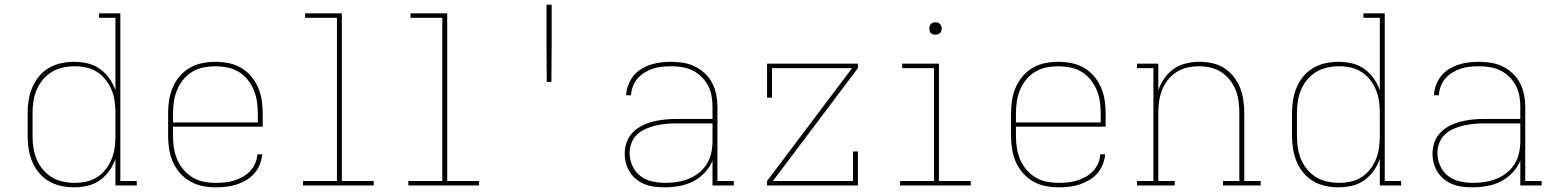

<svg xmlns="http://www.w3.org/2000/svg" viewBox="-20 -792 6640 820"><path d="M296 8Q268 8 240.5 2Q213 -4 189 -18Q165 -32 147 -53.5Q129 -75 118 -101Q107 -127 102.5 -154.5Q98 -182 98 -210V-310Q98 -338 102.5 -365.5Q107 -393 118 -419Q129 -445 147 -466.5Q165 -488 189 -502Q213 -516 240.5 -522Q268 -528 296 -528Q325 -528 353.5 -521.5Q382 -515 405.5 -498.5Q429 -482 446 -458.5Q463 -435 473 -407V-716H403V-735H494V-19H564V0H473V-113Q463 -85 446 -61.5Q429 -38 405.5 -21.5Q382 -5 353.5 1.5Q325 8 296 8ZM299 -11Q324 -11 349 -16.5Q374 -22 395 -35.5Q416 -49 431.5 -69Q447 -89 456.5 -112Q466 -135 469.5 -160Q473 -185 473 -210V-310Q473 -335 469.5 -360Q466 -385 456.5 -408Q447 -431 431.5 -451Q416 -471 395 -484.5Q374 -498 349 -503.5Q324 -509 299 -509Q274 -509 248.5 -503.5Q223 -498 201.5 -485Q180 -472 163.5 -452.5Q147 -433 137 -409.5Q127 -386 123 -360.5Q119 -335 119 -310V-210Q119 -185 123 -159.5Q127 -134 137 -110.5Q147 -87 163.5 -67.5Q180 -48 201.5 -35Q223 -22 248.5 -16.5Q274 -11 299 -11Z M901 8Q873 8 845 2.5Q817 -3 792.5 -17Q768 -31 749 -52.5Q730 -74 718.5 -100Q707 -126 702.5 -154Q698 -182 698 -210V-310Q698 -338 702.5 -366Q707 -394 718.5 -420Q730 -446 748.5 -467.5Q767 -489 791.5 -503Q816 -517 844 -522.5Q872 -528 900 -528Q928 -528 956 -522.5Q984 -517 1008.5 -503Q1033 -489 1051.5 -467.5Q1070 -446 1081.5 -420Q1093 -394 1097.5 -366Q1102 -338 1102 -310V-251H719V-210Q719 -184 723 -159Q727 -134 737 -110.5Q747 -87 764 -67Q781 -47 803 -34Q825 -21 850.5 -16Q876 -11 901 -11Q921 -11 941 -13Q961 -15 980 -21Q999 -27 1017 -37Q1035 -47 1048.5 -61.5Q1062 -76 1070 -94.5Q1078 -113 1079 -133H1100Q1098 -111 1089.5 -89.5Q1081 -68 1066 -51Q1051 -34 1031.5 -22.5Q1012 -11 990.5 -4Q969 3 946.5 5.5Q924 8 901 8ZM719 -269H1081V-310Q1081 -335 1077 -360.5Q1073 -386 1063 -409.5Q1053 -433 1036.5 -453Q1020 -473 998 -486Q976 -499 950.5 -504Q925 -509 900 -509Q875 -509 849.5 -504Q824 -499 802 -486Q780 -473 763.5 -453Q747 -433 737 -409.5Q727 -386 723 -360.5Q719 -335 719 -310Z M1274 0V-19H1419V-716H1283V-735H1440V-19H1576V0Z M1724 0V-19H1869V-716H1733V-735H1890V-19H2026V0Z M2315 -442Q2314 -524 2314 -606.5Q2314 -689 2314 -772H2336Q2336 -689 2336 -606.5Q2336 -524 2335 -442Z M2819 8Q2798 8 2776.5 5.5Q2755 3 2735.5 -4.5Q2716 -12 2699 -25Q2682 -38 2670.5 -56Q2659 -74 2653.5 -94.5Q2648 -115 2648 -136Q2648 -161 2656.5 -185Q2665 -209 2683 -227Q2701 -245 2723.5 -256Q2746 -267 2770 -273Q2794 -279 2819 -281.5Q2844 -284 2869 -284H3023V-336Q3023 -359 3019 -382.5Q3015 -406 3004 -426.5Q2993 -447 2976.5 -463.5Q2960 -480 2939 -490.5Q2918 -501 2894.5 -505Q2871 -509 2848 -509Q2828 -509 2808 -507Q2788 -505 2769.5 -499Q2751 -493 2733.5 -482.5Q2716 -472 2703 -457Q2690 -442 2683 -423Q2676 -404 2675 -385H2654Q2655 -407 2663 -428.5Q2671 -450 2685 -467.5Q2699 -485 2718.5 -497Q2738 -509 2759.5 -516Q2781 -523 2803 -525.5Q2825 -528 2848 -528Q2874 -528 2900 -523.5Q2926 -519 2949 -507.5Q2972 -496 2991 -478Q3010 -460 3022 -436.5Q3034 -413 3039 -387.5Q3044 -362 3044 -336V-19H3114V0H3023V-106Q3011 -77 2989 -54Q2967 -31 2939.5 -17Q2912 -3 2881 2.5Q2850 8 2819 8ZM2822 -11Q2847 -11 2872.5 -15Q2898 -19 2921.5 -28.5Q2945 -38 2965 -54Q2985 -70 2998.5 -91.5Q3012 -113 3017.5 -138.5Q3023 -164 3023 -189V-265H2869Q2847 -265 2825 -263Q2803 -261 2781 -256Q2759 -251 2738.5 -242Q2718 -233 2701.5 -218Q2685 -203 2677 -181.5Q2669 -160 2669 -138Q2669 -110 2681 -83.5Q2693 -57 2715.5 -40Q2738 -23 2766 -17Q2794 -11 2822 -11Z M3256 0V-19L3619 -501H3277V-375H3256V-520H3644V-501L3281 -19H3623V-145H3644V0Z M3824 0V-19H3969V-501H3833V-520H3990V-19H4126V0ZM3975 -644Q3970 -644 3964.5 -645.5Q3959 -647 3955.5 -650.5Q3952 -654 3950.5 -659.5Q3949 -665 3949 -670Q3949 -675 3950.5 -680.5Q3952 -686 3955.5 -689.5Q3959 -693 3964.5 -695Q3970 -697 3975 -697Q3980 -697 3985.5 -695Q3991 -693 3994.5 -689.5Q3998 -686 4000 -680.5Q4002 -675 4002 -670Q4002 -665 4000 -659.5Q3998 -654 3994.5 -650.5Q3991 -647 3985.5 -645.5Q3980 -644 3975 -644Z M4501 8Q4473 8 4445 2.5Q4417 -3 4392.5 -17Q4368 -31 4349 -52.5Q4330 -74 4318.5 -100Q4307 -126 4302.5 -154Q4298 -182 4298 -210V-310Q4298 -338 4302.5 -366Q4307 -394 4318.5 -420Q4330 -446 4348.5 -467.5Q4367 -489 4391.5 -503Q4416 -517 4444 -522.5Q4472 -528 4500 -528Q4528 -528 4556 -522.5Q4584 -517 4608.5 -503Q4633 -489 4651.5 -467.5Q4670 -446 4681.5 -420Q4693 -394 4697.5 -366Q4702 -338 4702 -310V-251H4319V-210Q4319 -184 4323 -159Q4327 -134 4337 -110.5Q4347 -87 4364 -67Q4381 -47 4403 -34Q4425 -21 4450.5 -16Q4476 -11 4501 -11Q4521 -11 4541 -13Q4561 -15 4580 -21Q4599 -27 4617 -37Q4635 -47 4648.5 -61.5Q4662 -76 4670 -94.5Q4678 -113 4679 -133H4700Q4698 -111 4689.5 -89.5Q4681 -68 4666 -51Q4651 -34 4631.5 -22.5Q4612 -11 4590.5 -4Q4569 3 4546.5 5.5Q4524 8 4501 8ZM4319 -269H4681V-310Q4681 -335 4677 -360.5Q4673 -386 4663 -409.5Q4653 -433 4636.5 -453Q4620 -473 4598 -486Q4576 -499 4550.5 -504Q4525 -509 4500 -509Q4475 -509 4449.5 -504Q4424 -499 4402 -486Q4380 -473 4363.5 -453Q4347 -433 4337 -409.5Q4327 -386 4323 -360.5Q4319 -335 4319 -310Z M4836 0V-19H4906V-501H4836V-520H4927V-407Q4937 -435 4953.5 -458.5Q4970 -482 4994 -498.5Q5018 -515 5046.5 -521.5Q5075 -528 5103 -528Q5131 -528 5158 -522Q5185 -516 5208 -501.5Q5231 -487 5248.5 -465Q5266 -443 5276 -417.5Q5286 -392 5290 -364.5Q5294 -337 5294 -310V-19H5364V0H5203V-19H5273V-310Q5273 -335 5269.5 -360Q5266 -385 5257 -408Q5248 -431 5232 -451Q5216 -471 5195 -484.5Q5174 -498 5149.5 -503.5Q5125 -509 5100 -509Q5075 -509 5050.5 -503.5Q5026 -498 5005 -484.5Q4984 -471 4968 -451Q4952 -431 4943 -408Q4934 -385 4930.5 -360Q4927 -335 4927 -310V-19H4997V0Z M5696 8Q5668 8 5640.5 2Q5613 -4 5589 -18Q5565 -32 5547 -53.5Q5529 -75 5518 -101Q5507 -127 5502.5 -154.5Q5498 -182 5498 -210V-310Q5498 -338 5502.5 -365.5Q5507 -393 5518 -419Q5529 -445 5547 -466.5Q5565 -488 5589 -502Q5613 -516 5640.5 -522Q5668 -528 5696 -528Q5725 -528 5753.5 -521.5Q5782 -515 5805.5 -498.5Q5829 -482 5846 -458.5Q5863 -435 5873 -407V-716H5803V-735H5894V-19H5964V0H5873V-113Q5863 -85 5846 -61.5Q5829 -38 5805.5 -21.5Q5782 -5 5753.5 1.5Q5725 8 5696 8ZM5699 -11Q5724 -11 5749 -16.5Q5774 -22 5795 -35.5Q5816 -49 5831.5 -69Q5847 -89 5856.5 -112Q5866 -135 5869.5 -160Q5873 -185 5873 -210V-310Q5873 -335 5869.5 -360Q5866 -385 5856.5 -408Q5847 -431 5831.5 -451Q5816 -471 5795 -484.5Q5774 -498 5749 -503.5Q5724 -509 5699 -509Q5674 -509 5648.5 -503.5Q5623 -498 5601.5 -485Q5580 -472 5563.5 -452.5Q5547 -433 5537 -409.5Q5527 -386 5523 -360.5Q5519 -335 5519 -310V-210Q5519 -185 5523 -159.5Q5527 -134 5537 -110.5Q5547 -87 5563.5 -67.5Q5580 -48 5601.5 -35Q5623 -22 5648.5 -16.5Q5674 -11 5699 -11Z M6269 8Q6248 8 6226.5 5.5Q6205 3 6185.5 -4.5Q6166 -12 6149 -25Q6132 -38 6120.5 -56Q6109 -74 6103.5 -94.5Q6098 -115 6098 -136Q6098 -161 6106.5 -185Q6115 -209 6133 -227Q6151 -245 6173.5 -256Q6196 -267 6220 -273Q6244 -279 6269 -281.5Q6294 -284 6319 -284H6473V-336Q6473 -359 6469 -382.5Q6465 -406 6454 -426.5Q6443 -447 6426.5 -463.5Q6410 -480 6389 -490.5Q6368 -501 6344.5 -505Q6321 -509 6298 -509Q6278 -509 6258 -507Q6238 -505 6219.5 -499Q6201 -493 6183.5 -482.5Q6166 -472 6153 -457Q6140 -442 6133 -423Q6126 -404 6125 -385H6104Q6105 -407 6113 -428.5Q6121 -450 6135 -467.5Q6149 -485 6168.5 -497Q6188 -509 6209.5 -516Q6231 -523 6253 -525.5Q6275 -528 6298 -528Q6324 -528 6350 -523.5Q6376 -519 6399 -507.5Q6422 -496 6441 -478Q6460 -460 6472 -436.5Q6484 -413 6489 -387.5Q6494 -362 6494 -336V-19H6564V0H6473V-106Q6461 -77 6439 -54Q6417 -31 6389.5 -17Q6362 -3 6331 2.5Q6300 8 6269 8ZM6272 -11Q6297 -11 6322.5 -15Q6348 -19 6371.5 -28.5Q6395 -38 6415 -54Q6435 -70 6448.5 -91.5Q6462 -113 6467.5 -138.5Q6473 -164 6473 -189V-265H6319Q6297 -265 6275 -263Q6253 -261 6231 -256Q6209 -251 6188.5 -242Q6168 -233 6151.5 -218Q6135 -203 6127 -181.5Q6119 -160 6119 -138Q6119 -110 6131 -83.5Q6143 -57 6165.5 -40Q6188 -23 6216 -17Q6244 -11 6272 -11Z"/></svg>

Font: Iosevka Etoile Thin
Style: Regular
Weight: 100
Designer: Belleve Invis
Foundry: Belleve Invis
Version: Version 22.1.2; ttfautohint (v1.8.4)